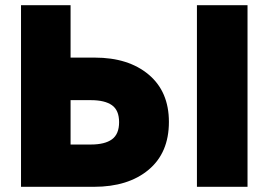

<svg xmlns="http://www.w3.org/2000/svg" viewBox="-20 -720 1049 740"><path d="M61 -700H252V-498H345Q475 -498 553 -432.5Q631 -367 631 -250Q631 -131 552.5 -65.5Q474 0 342 0H61ZM439 -249Q439 -295 411.5 -314.5Q384 -334 330 -334H252V-163H330Q384 -163 411.5 -183Q439 -203 439 -249ZM739 -700H934V0H739Z"/></svg>

Font: Chess Sans ExtraBold
Style: Regular
Weight: 800
Designer: Wolf Bōese
Foundry: Wolf Bōese
Version: Version 7.223